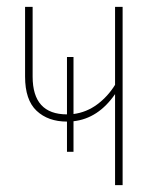

<svg xmlns="http://www.w3.org/2000/svg" viewBox="-20 -539 472 559"><path d="M337 -519V0H315V-265Q266 -194 194 -186V-97H175V-185Q120 -185 86.5 -216.5Q53 -248 53 -316V-519H75V-316Q75 -206 175 -206V-373H194V-207Q232 -212 263 -235Q294 -258 315 -292V-519Z"/></svg>

Font: Fira Sans Extra Condensed Thin
Style: Regular
Weight: 250
Width: 1
Designer: Carrois Corporate & Edenspiekermann AG
Foundry: Carrois Corporate GbR & Edenspiekermann AG
Version: Version 4.203